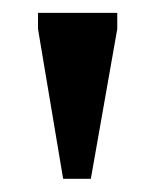

<svg xmlns="http://www.w3.org/2000/svg" viewBox="-20 -695 240 298"><path d="M78 -417.5 39 -650V-675H162V-650L121 -417.5Z"/></svg>

Font: Newsreader 24pt SemiBold
Style: Regular
Weight: 600
Designer: Hugues Gentile
Foundry: Production Type
Version: Version 1.003